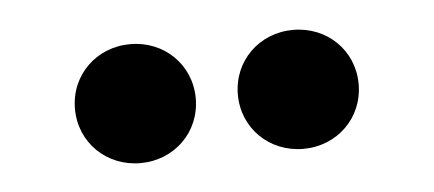

<svg xmlns="http://www.w3.org/2000/svg" viewBox="-27 -745 472 209"><g transform="rotate(-5 209.5 -640.0)"><path d="M54 -640C54 -603 83 -575 120 -575C157 -575 186 -603 186 -640C186 -677 157 -705 120 -705C83 -705 54 -677 54 -640ZM232 -640C232 -603 261 -575 298 -575C335 -575 364 -603 364 -640C364 -677 335 -705 298 -705C261 -705 232 -677 232 -640Z"/></g></svg>

Font: Space Text
Style: Regular
Weight: 400
Designer: Florian Karsten (Space Text), Colophon Foundry (Space Mono)
Foundry: Florian Karsten
Version: Version 1.003;PS 001.003;hotconv 1.0.88;makeotf.lib2.5.64775